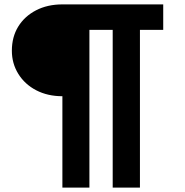

<svg xmlns="http://www.w3.org/2000/svg" viewBox="-20 -747 843 874"><path d="M264 107V-309Q197 -309 145 -336Q93 -363 63.5 -410.5Q34 -458 34 -516Q34 -579 63 -626Q92 -673 144 -700Q196 -727 264 -727H723V-611H617V107H493V-611H387V107Z"/></svg>

Font: Aleo ExtraBold
Style: Regular
Weight: 800
Designer: Alessio Laiso
Foundry: Alessio Laiso
Version: Version 2.001;gftools[0.9.29]